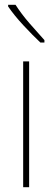

<svg xmlns="http://www.w3.org/2000/svg" viewBox="-20 -784 218 804"><path d="M102 0H77V-527H102ZM45 -764Q70 -725 103 -687Q136 -649 166 -616V-606H149Q117 -636 78 -678Q39 -720 14 -757V-764Z"/></svg>

Font: Noto Sans Devanagari UI Condensed Thin
Style: Regular
Weight: 100
Width: 3
Designer: Jelle Bosma - Monotype Design Team
Foundry: Monotype Imaging Inc.
Version: Version 2.004; ttfautohint (v1.8.4.7-5d5b)